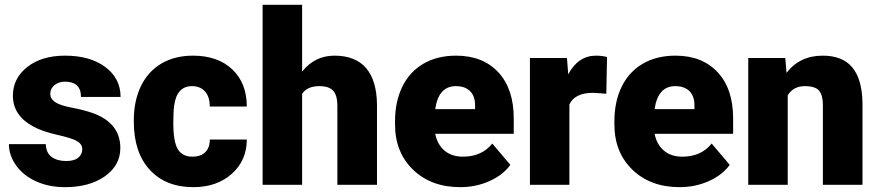

<svg xmlns="http://www.w3.org/2000/svg" viewBox="-20 -770 3659 800"><path d="M322.8 -148.4Q322.8 -169.4 300.8 -182.1Q278.8 -194.8 217.3 -208.5Q155.8 -222.2 115.7 -244.4Q75.7 -266.6 54.7 -298.3Q33.7 -330.1 33.7 -371.1Q33.7 -443.8 93.8 -491Q153.8 -538.1 251 -538.1Q355.5 -538.1 418.9 -490.7Q482.4 -443.4 482.4 -366.2H317.4Q317.4 -429.7 250.5 -429.7Q224.6 -429.7 207 -415.3Q189.5 -400.9 189.5 -379.4Q189.5 -357.4 210.9 -343.8Q232.4 -330.1 279.5 -321.3Q326.7 -312.5 362.3 -300.3Q481.4 -259.3 481.4 -153.3Q481.4 -81.1 417.2 -35.6Q353 9.8 251 9.8Q183.1 9.8 129.9 -14.6Q76.7 -39.1 46.9 -81.1Q17.1 -123 17.1 -169.4H170.9Q171.9 -132.8 195.3 -116Q218.8 -99.1 255.4 -99.1Q289.1 -99.1 305.9 -112.8Q322.8 -126.5 322.8 -148.4Z M781.7 -117.2Q816.4 -117.2 835.4 -136Q854.5 -154.8 854 -188.5H1008.3Q1008.3 -101.6 946 -45.9Q883.8 9.8 785.6 9.8Q670.4 9.8 604 -62.5Q537.6 -134.8 537.6 -262.7V-269.5Q537.6 -349.6 567.1 -410.9Q596.7 -472.2 652.3 -505.1Q708 -538.1 784.2 -538.1Q887.2 -538.1 947.8 -481Q1008.3 -423.8 1008.3 -326.2H854Q854 -367.2 834 -389.2Q814 -411.1 780.3 -411.1Q716.3 -411.1 705.6 -329.6Q702.1 -303.7 702.1 -258.3Q702.1 -178.7 721.2 -147.9Q740.2 -117.2 781.7 -117.2Z M1238.8 -471.7Q1291.5 -538.1 1373.5 -538.1Q1460.9 -538.1 1505.4 -486.3Q1549.8 -434.6 1550.8 -333.5V0H1385.7V-329.6Q1385.7 -371.6 1368.7 -391.4Q1351.6 -411.1 1310.5 -411.1Q1259.8 -411.1 1238.8 -378.9V0H1074.2V-750H1238.8Z M1897.9 9.8Q1776.4 9.8 1701.2 -62.7Q1626 -135.3 1626 -251.5V-265.1Q1626 -346.2 1656 -408.2Q1686 -470.2 1743.7 -504.2Q1801.3 -538.1 1880.4 -538.1Q1991.7 -538.1 2056.2 -469Q2120.6 -399.9 2120.6 -276.4V-212.4H1793.5Q1802.2 -168 1832 -142.6Q1861.8 -117.2 1909.2 -117.2Q1987.3 -117.2 2031.2 -171.9L2106.4 -83Q2075.7 -40.5 2019.3 -15.4Q1962.9 9.8 1897.9 9.8ZM1879.4 -411.1Q1807.1 -411.1 1793.5 -315.4H1959.5V-328.1Q1960.4 -367.7 1939.5 -389.4Q1918.5 -411.1 1879.4 -411.1Z M2506.3 -379.4 2452.1 -383.3Q2374.5 -383.3 2352.5 -334.5V0H2188V-528.3H2342.3L2347.7 -460.4Q2389.2 -538.1 2463.4 -538.1Q2489.7 -538.1 2509.3 -532.2Z M2812 9.8Q2690.4 9.8 2615.2 -62.7Q2540 -135.3 2540 -251.5V-265.1Q2540 -346.2 2570.1 -408.2Q2600.1 -470.2 2657.7 -504.2Q2715.3 -538.1 2794.4 -538.1Q2905.8 -538.1 2970.2 -469Q3034.7 -399.9 3034.7 -276.4V-212.4H2707.5Q2716.3 -168 2746.1 -142.6Q2775.9 -117.2 2823.2 -117.2Q2901.4 -117.2 2945.3 -171.9L3020.5 -83Q2989.7 -40.5 2933.3 -15.4Q2877 9.8 2812 9.8ZM2793.5 -411.1Q2721.2 -411.1 2707.5 -315.4H2873.5V-328.1Q2874.5 -367.7 2853.5 -389.4Q2832.5 -411.1 2793.5 -411.1Z M3252 -528.3 3257.3 -466.3Q3312 -538.1 3408.2 -538.1Q3490.7 -538.1 3531.5 -488.8Q3572.3 -439.5 3573.7 -340.3V0H3408.7V-333.5Q3408.7 -373.5 3392.6 -392.3Q3376.5 -411.1 3334 -411.1Q3285.6 -411.1 3262.2 -373V0H3097.7V-528.3Z"/></svg>

Font: Vazir Black
Style: Black
Weight: 900
Designer: Saber Rastikerdar
Foundry: Saber Rastikerdar
Version: Version 30.0.0